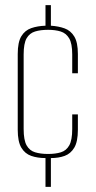

<svg xmlns="http://www.w3.org/2000/svg" viewBox="-20 -665 373 747"><path d="M157 62V-50Q126 -50 101.5 -58.5Q77 -67 63 -90.5Q49 -114 49 -160V-455Q49 -501 63 -524Q77 -547 101.5 -555.5Q126 -564 157 -565V-645H178V-565Q208 -563 231.5 -554.5Q255 -546 269 -523Q283 -500 283 -455V-380H261V-453Q261 -496 249 -516Q237 -536 216 -542.5Q195 -549 167 -549Q138 -549 116.5 -542.5Q95 -536 83.5 -516Q72 -496 72 -453V-163Q72 -120 83.5 -99.5Q95 -79 116.5 -72.5Q138 -66 167 -66Q196 -66 217 -72.5Q238 -79 249.5 -99.5Q261 -120 261 -163V-220H283V-160Q283 -114 269 -90.5Q255 -67 231.5 -58.5Q208 -50 178 -50V62Z"/></svg>

Font: Alumni Sans Thin Thin
Style: Regular
Weight: 250
Version: Version 1.018